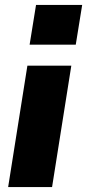

<svg xmlns="http://www.w3.org/2000/svg" viewBox="-20 -758 353 778"><path d="M100 -577 126 -738H313L287 -577ZM13 0 91 -492H269L191 0Z"/></svg>

Font: Nunito Sans Black
Style: Italic
Weight: 900
Italic angle: -9°
Designer: Vernon Adams
Foundry: Vernon Adams
Version: Version 3.006; ttfautohint (v1.8.3)